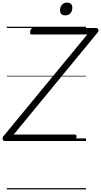

<svg xmlns="http://www.w3.org/2000/svg" viewBox="-53 -1092 783 1487"><path d="M-17 0Q-24 0 -28.5 -5.5Q-33 -11 -33 -19.5Q-33 -28 -28 -35L623 -825H194Q184 -825 181 -831Q178 -837 181 -851Q184 -864 189.5 -869.5Q195 -875 204 -875H692Q704 -875 708.5 -863Q713 -851 703 -840L53 -50H526Q536 -50 538.5 -44Q541 -38 539 -26Q537 -12 531 -6Q525 0 516 0ZM453 -973Q434 -973 423 -982.5Q412 -992 412 -1012Q412 -1036 426 -1054Q440 -1072 466 -1072Q484 -1072 495.5 -1062Q507 -1052 507 -1032Q507 -1007 493.5 -990Q480 -973 453 -973ZM0 365H613V375H0ZM0 -20H613V0H0ZM0 -505H613V-500H0ZM0 -885H613V-875H0Z"/></svg>

Font: Playwrite AT Guides
Style: Italic
Weight: 400
Italic angle: -13.0072°
Designer: Veronika Burian, José Scaglione
Foundry: TypeTogether
Version: Version 1.002